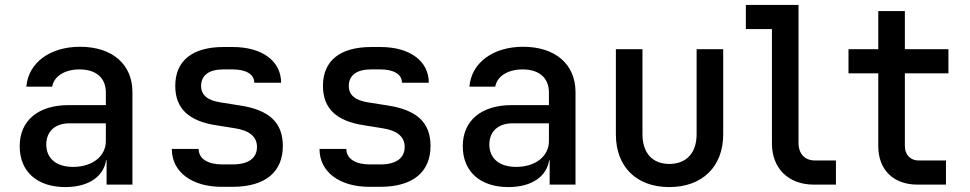

<svg xmlns="http://www.w3.org/2000/svg" viewBox="-20 -750 3940 780"><path d="M305 -560C183 -560 95 -495 87 -398H192C199 -440 243 -468 303 -468C370 -468 410 -434 410 -374V-323H259C136 -323 60 -261 60 -156C60 -53 131 10 245 10C338 10 400 -31 411 -99H413V0H518V-376C518 -489 436 -560 305 -560ZM277 -72C209 -72 168 -106 168 -163C168 -216 204 -249 262 -249H410V-177C410 -115 355 -72 277 -72Z M924 9C1060 9 1129 -53 1129 -157C1129 -253 1073 -304 952 -322L876 -334C824 -342 797 -363 797 -401C797 -444 829 -468 887 -468H925C980 -468 1013 -448 1013 -414H1122C1122 -502 1045 -559 926 -559H888C761 -559 692 -503 692 -401C692 -310 746 -258 859 -241L934 -229C992 -220 1024 -196 1024 -153C1024 -109 991 -82 925 -82H883C826 -82 787 -104 787 -145H678C678 -50 761 9 881 9Z M1524 9C1660 9 1729 -53 1729 -157C1729 -253 1673 -304 1552 -322L1476 -334C1424 -342 1397 -363 1397 -401C1397 -444 1429 -468 1487 -468H1525C1580 -468 1613 -448 1613 -414H1722C1722 -502 1645 -559 1526 -559H1488C1361 -559 1292 -503 1292 -401C1292 -310 1346 -258 1459 -241L1534 -229C1592 -220 1624 -196 1624 -153C1624 -109 1591 -82 1525 -82H1483C1426 -82 1387 -104 1387 -145H1278C1278 -50 1361 9 1481 9Z M2105 -560C1983 -560 1895 -495 1887 -398H1992C1999 -440 2043 -468 2103 -468C2170 -468 2210 -434 2210 -374V-323H2059C1936 -323 1860 -261 1860 -156C1860 -53 1931 10 2045 10C2138 10 2200 -31 2211 -99H2213V0H2318V-376C2318 -489 2236 -560 2105 -560ZM2077 -72C2009 -72 1968 -106 1968 -163C1968 -216 2004 -249 2062 -249H2210V-177C2210 -115 2155 -72 2077 -72Z M2699 10C2832 10 2918 -72 2918 -204V-550H2810V-205C2810 -128 2768 -84 2699 -84C2631 -84 2590 -128 2590 -205V-550H2482V-204C2482 -72 2566 10 2699 10Z M3376 0V-98H3291C3250 -98 3224 -125 3224 -169V-730H3010V-632H3116V-167C3116 -66 3183 0 3286 0Z M3823 0V-98H3712C3678 -98 3656 -122 3656 -157V-452H3833V-550H3656V-705H3548V-550H3427V-452H3548V-156C3548 -60 3610 0 3707 0Z"/></svg>

Font: Tekne LDO SemiBold
Style: Regular
Weight: 600
Monospace: yes
Designer: Alessio Laiso, Mario Rullo, Paolo Rosset
Foundry: Alessio Laiso
Version: Version 1.000;hotconv 1.0.109;makeotfexe 2.5.65596